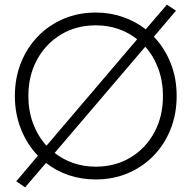

<svg xmlns="http://www.w3.org/2000/svg" viewBox="-20 -763 830 826"><path d="M44 -350Q44 -427 70 -492.5Q96 -558 143 -606.5Q190 -655 253.5 -682Q317 -709 392 -709Q454 -709 508.5 -690Q563 -671 607 -637L698 -743L737 -717L642 -605Q688 -557 714 -492Q740 -427 740 -350Q740 -273 714 -207.5Q688 -142 641 -93.5Q594 -45 530.5 -18Q467 9 392 9Q330 9 275.5 -9.5Q221 -28 178 -62L88 43L50 17L143 -93Q97 -141 70.5 -207Q44 -273 44 -350ZM102 -350Q102 -286 122.5 -231.5Q143 -177 180 -136L570 -594Q534 -623 489 -638.5Q444 -654 392 -654Q308 -654 242.5 -614.5Q177 -575 139.5 -506.5Q102 -438 102 -350ZM681 -350Q681 -413 661 -467.5Q641 -522 605 -562L215 -105Q251 -77 295.5 -61.5Q340 -46 392 -46Q476 -46 541.5 -85.5Q607 -125 644 -193.5Q681 -262 681 -350Z"/></svg>

Font: Jost* Light
Style: Regular
Weight: 300
Version: Version 3.7